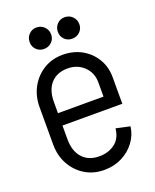

<svg xmlns="http://www.w3.org/2000/svg" viewBox="-130 -741 671 832"><g transform="rotate(-20 206.0 -324.5)"><path d="M41 -227V-284H377V-227ZM205 16V-47H209V16ZM35 -164V-335H101V-164ZM311 -284V-350H377V-284ZM377 -350H311Q311 -394 281 -423Q251 -452 206 -452V-515Q255 -515 293.5 -493.5Q332 -472 354.5 -434.5Q377 -397 377 -350ZM313 -137 377 -123Q372 -84 348.5 -52.5Q325 -21 288.5 -2.5Q252 16 208 16V-47Q248 -47 278 -69Q308 -91 313 -137ZM35 -335Q35 -387 57.5 -427.5Q80 -468 118.5 -491.5Q157 -515 206 -515V-452Q157 -452 129 -421.5Q101 -391 101 -335ZM35 -164H101Q101 -109 129 -78Q157 -47 206 -47V16Q157 16 118.5 -7.5Q80 -31 57.5 -71.5Q35 -112 35 -164ZM140 -566Q119 -566 105 -580Q91 -594 91 -615Q91 -636 105 -650.5Q119 -665 140 -665Q161 -665 175.5 -650.5Q190 -636 190 -615Q190 -594 175.5 -580Q161 -566 140 -566ZM270 -566Q249 -566 235 -580Q221 -594 221 -615Q221 -636 235 -650.5Q249 -665 270 -665Q291 -665 305.5 -650.5Q320 -636 320 -615Q320 -594 305.5 -580Q291 -566 270 -566Z"/></g></svg>

Font: Akshar Light Light
Style: Regular
Weight: 300
Version: Version 1.100